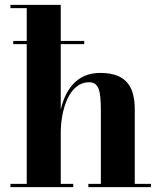

<svg xmlns="http://www.w3.org/2000/svg" viewBox="-20 -770 641 790"><path d="M23 -13.5V0H281.5V-13.5H230V-223.5C230 -314.5 262.5 -431.5 346.5 -431.5C388 -431.5 395 -395 395 -311V-13.5H343.5V0H601V-13.5H534.5V-319.5C534.5 -406.5 505 -470 392.5 -470C292.5 -470 248 -396.5 230 -319V-588.5H326.5V-601.5H230V-750H23V-736.5H90V-601.5H34.5V-588.5H90V-13.5Z"/></svg>

Font: Bodoni* 16pt
Style: Bold
Weight: 700
Version: Version 2.3